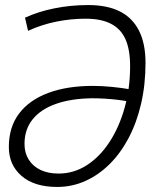

<svg xmlns="http://www.w3.org/2000/svg" viewBox="-20 -730 619 760"><path d="M206 10Q116 10 65.5 -33.5Q15 -77 15 -148Q15 -227 55.5 -280.5Q96 -334 170.5 -362Q245 -390 348 -390Q365 -390 384.5 -389Q404 -388 424 -386Q444 -384 462.5 -381.5Q481 -379 497 -376L494 -327Q471 -332 445 -335Q419 -338 394 -339.5Q369 -341 345 -341Q262 -340 202 -319Q142 -298 109.5 -258Q77 -218 77 -160Q77 -125 93.5 -98.5Q110 -72 140 -57.5Q170 -43 212 -43Q272 -43 323.5 -76Q375 -109 413.5 -168Q452 -227 473.5 -304Q495 -381 495 -468Q495 -534 476.5 -575Q458 -616 419 -636Q380 -656 319 -656Q261 -656 203.5 -644.5Q146 -633 91 -608L79 -660Q131 -684 195.5 -697Q260 -710 329 -710Q404 -710 454 -685Q504 -660 530 -609Q556 -558 556 -481Q556 -395 538.5 -319.5Q521 -244 489 -183.5Q457 -123 413.5 -80Q370 -37 317.5 -13.5Q265 10 206 10Z"/></svg>

Font: Georama ExtraCondensed Thin Light
Style: Italic
Weight: 300
Italic angle: -9°
Version: Version 1.001